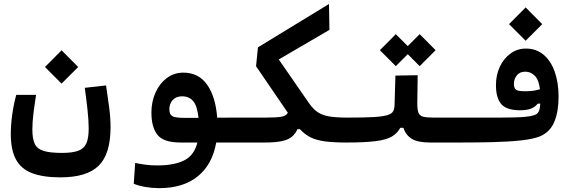

<svg xmlns="http://www.w3.org/2000/svg" viewBox="-20 -725 2970 982"><path d="M289.1 182.1Q200.2 182.1 144 160.6Q87.9 139.2 61.5 90.3Q35.2 41.5 35.2 -40.5Q35.2 -85 42.2 -136.7Q49.3 -188.5 63 -239.7H164.6Q156.7 -190.4 151.1 -145.3Q145.5 -100.1 145.5 -63Q145.5 -16.6 157.2 9.5Q168.9 35.6 201.7 46.4Q234.4 57.1 296.9 57.1Q350.6 57.1 380.4 45.9Q410.2 34.7 421.9 7.6Q433.6 -19.5 433.6 -66.4Q433.6 -107.4 427.7 -162.1Q421.9 -216.8 413.6 -275.9L522.5 -288.1Q531.7 -227.1 538.6 -174.1Q545.4 -121.1 545.4 -74.2Q545.4 62.5 484.9 122.3Q424.3 182.1 289.1 182.1ZM294.9 -297.4 210 -382.3 294.9 -467.8 379.9 -382.3Z M793.9 237.3Q759.3 237.3 724.4 231.4Q689.5 225.6 664.1 214.8L671.4 108.4Q700.2 114.3 726.3 117.7Q752.4 121.1 785.2 121.1Q869.1 121.1 920.9 95.9Q972.7 70.8 989.7 3.9H902.8Q817.4 3.9 785.9 -34.7Q754.4 -73.2 754.4 -149.9Q754.4 -204.1 774.9 -250.5Q795.4 -296.9 832.3 -325.2Q869.1 -353.5 918 -353.5Q996.1 -353.5 1039.6 -291.5Q1083 -229.5 1090.8 -123L1171.9 -123.5Q1194.3 -123.5 1203.9 -106.9Q1213.4 -90.3 1213.4 -59.6Q1213.4 3.9 1167 3.9H1085.9Q1066.4 115.7 991.9 176.5Q917.5 237.3 793.9 237.3ZM995.1 -122.1Q989.3 -182.6 968.3 -207.5Q947.3 -232.4 911.6 -232.4Q880.4 -232.4 863.3 -213.6Q846.2 -194.8 846.2 -166Q846.2 -140.6 860.6 -131.3Q875 -122.1 924.3 -122.1Q931.2 -122.1 938 -122.1Q944.8 -122.1 951.2 -122.1Q962.4 -122.1 973.4 -122.1Q984.4 -122.1 995.1 -122.1Z M1752 3.9Q1687 3.9 1643.3 -1.7Q1599.6 -7.3 1569.3 -22.2Q1539.1 -37.1 1513.7 -64.5H1501.5Q1491.2 -41.5 1473.4 -26.1Q1455.6 -10.7 1422.6 -3.4Q1389.6 3.9 1333.5 3.9H1166L1171.9 -123.5H1337.4Q1397 -123.5 1420.9 -128.4Q1444.8 -133.3 1452.1 -148.4L1289.6 -386.2L1299.3 -482.9L1662.6 -704.6L1665 -572.3L1405.8 -420.9L1560.5 -197.3Q1581.5 -167 1605.7 -150.9Q1629.9 -134.8 1665.8 -129.2Q1701.7 -123.5 1757.8 -123.5Q1790.5 -123.5 1790.5 -68.8Q1790.5 -29.3 1778.8 -12.7Q1767.1 3.9 1752 3.9Z M1752 3.9 1757.8 -123.5Q1841.3 -123.5 1889.4 -126.2Q1937.5 -128.9 1960.7 -136Q1983.9 -143.1 1990.7 -155.8Q1997.6 -168.5 1998 -189L2002.4 -338.4L2116.2 -340.3L2114.3 -195.8Q2114.3 -164.6 2120.1 -148.9Q2126 -133.3 2143.6 -128.4Q2161.1 -123.5 2196.3 -123.5H2343.8Q2380.4 -123.5 2380.4 -67.9Q2380.4 -29.3 2367.9 -12.7Q2355.5 3.9 2337.9 3.9H2179.2Q2116.7 3.9 2086.2 -14.9Q2055.7 -33.7 2043 -71.3H2027.3Q2012.2 -43.5 1984.6 -26.9Q1957 -10.3 1902.6 -3.2Q1848.1 3.9 1752 3.9ZM2126.5 -386.7 2065.4 -447.8 2004.4 -386.7 1922.9 -468.3 2004.4 -550.3 2065.4 -489.3 2126.5 -550.3 2208 -468.3Z M2334.5 3.9 2343.8 -123.5Q2371.1 -123.5 2397 -123.5Q2422.9 -123.5 2447.3 -123.5Q2544.9 -123 2611.8 -124.5Q2678.7 -126 2708.5 -134.8Q2728 -140.1 2734.9 -153.8Q2741.7 -167.5 2743.2 -195.3L2730 -194.8Q2719.2 -179.7 2698.2 -170.4Q2677.2 -161.1 2639.6 -161.1Q2571.3 -161.1 2543.9 -192.4Q2516.6 -223.6 2516.6 -290Q2516.6 -341.8 2536.6 -384Q2556.6 -426.3 2591.3 -451.4Q2626 -476.6 2669.4 -476.6Q2723.1 -476.6 2760.5 -444.8Q2797.9 -413.1 2817.4 -357.4Q2836.9 -301.8 2836.9 -230Q2836.9 -154.8 2815.4 -102.5Q2793.9 -50.3 2742.2 -27.8Q2708 -13.7 2644.3 -6.8Q2580.6 0 2500 2Q2419.4 3.9 2334.5 3.9ZM2741.7 -268.6Q2735.8 -317.4 2714.8 -337.9Q2693.8 -358.4 2667 -358.4Q2638.2 -358.4 2623.3 -339.4Q2608.4 -320.3 2608.4 -296.9Q2608.4 -272.9 2620.1 -265.6Q2631.8 -258.3 2664.6 -258.3Q2688.5 -258.3 2706.3 -260.7Q2724.1 -263.2 2741.7 -268.6ZM2668.5 -516.6 2583.5 -601.6 2668.5 -687 2753.4 -601.6Z"/></svg>

Font: Cascadia Mono NF SemiBold
Style: Regular
Weight: 600
Monospace: yes
Designer: Aaron Bell
Foundry: Saja Typeworks
Version: Version 2404.023; ttfautohint (v1.8.4)